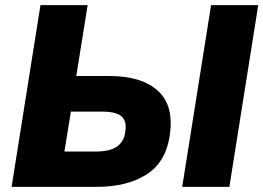

<svg xmlns="http://www.w3.org/2000/svg" viewBox="-20 -725 1022 745"><path d="M25 0 137 -705H320L276 -430H405Q531 -430 594 -371.5Q657 -313 638 -195Q622 -94 547 -47Q472 0 356 0ZM687 0 799 -705H982L870 0ZM230 -137H351Q406 -137 433.5 -156Q461 -175 466 -213Q473 -254 452 -273Q431 -292 376 -292H255Z"/></svg>

Font: Winston ExtraBold
Style: Italic
Weight: 800
Italic angle: -9°
Designer: Original fonts by Vernon Adams / Changes by Cristiano Sobral
Foundry: Original fonts by Vernon Adams / Changes by Cristiano Sobral
Version: Version 2.503;July 17, 2020;FontCreator 13.0.0.2655 64-bit